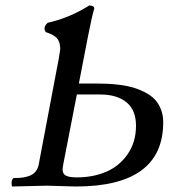

<svg xmlns="http://www.w3.org/2000/svg" viewBox="-20 -678 614 699"><path d="M344.2 -334H259.8L210.9 -83Q208 -68.4 208 -60.1Q208 -44.9 220 -38.6Q231.9 -32.2 259.8 -32.2Q318.8 -32.2 366.7 -52.7Q414.6 -73.2 444.8 -116.9Q475.1 -160.6 475.1 -220.2Q475.1 -277.3 440.4 -305.7Q405.8 -334 344.2 -334ZM121.1 -80.1 193.8 -463.9Q199.2 -495.1 199.2 -500Q199.2 -525.9 187 -539.1Q174.8 -552.2 147 -561Q142.1 -567.4 142.1 -574.2Q142.1 -585 153.8 -595.2Q231 -611.8 305.2 -658.2Q312.5 -658.2 318.1 -655.3Q323.7 -652.3 323.2 -647Q313.5 -614.3 299.8 -543L267.1 -374H327.1Q351.1 -374 371.6 -373Q392.1 -372.1 418.5 -368.7Q444.8 -365.2 465.6 -359.1Q486.3 -353 507.3 -342.3Q528.3 -331.5 542.5 -317.1Q556.6 -302.7 565.4 -281.2Q574.2 -259.8 574.2 -232.9Q574.2 1 255.9 1Q238.3 1 203.6 -0.5Q168.9 -2 151.9 -2Q130.4 -2 87.6 -0.5Q44.9 1 23.9 1Q21 -8.3 22.7 -17.6Q24.4 -26.9 29.8 -29.8Q48.3 -29.8 61.8 -31.5Q75.2 -33.2 88.4 -38.3Q101.6 -43.5 109.9 -54Q118.2 -64.5 121.1 -80.1Z"/></svg>

Font: Common Serif News
Style: Italic
Weight: 450
Italic angle: -12°
Designer: Philipp H. Poll, Khaled Hosny
Foundry: Stefan Peev, Context Ltd.
Version: Version 1.026